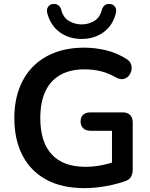

<svg xmlns="http://www.w3.org/2000/svg" viewBox="-20 -961 776 991"><path d="M416 10Q299 10 218.5 -34Q138 -78 96 -159Q54 -240 54 -351Q54 -435 78.5 -502Q103 -569 149.5 -616.5Q196 -664 263 -689.5Q330 -715 415 -715Q471 -715 527.5 -701.5Q584 -688 634 -656Q651 -645 656.5 -629Q662 -613 658 -596.5Q654 -580 643 -568Q632 -556 615.5 -553Q599 -550 579 -561Q541 -583 502 -593Q463 -603 415 -603Q341 -603 290 -573.5Q239 -544 213.5 -488Q188 -432 188 -351Q188 -228 247 -164Q306 -100 422 -100Q462 -100 503 -108Q544 -116 583 -130L558 -73V-286H448Q423 -286 409.5 -299Q396 -312 396 -334Q396 -357 409.5 -369Q423 -381 448 -381H613Q638 -381 651.5 -367.5Q665 -354 665 -329V-86Q665 -64 656.5 -49Q648 -34 629 -27Q585 -11 528 -0.5Q471 10 416 10ZM401 -760Q336 -760 288.5 -794.5Q241 -829 224 -893Q219 -913 228.5 -926Q238 -939 252 -940Q266 -942 275 -937.5Q284 -933 289 -926Q294 -919 296 -911Q306 -870 336.5 -852.5Q367 -835 401 -835Q436 -835 466 -852.5Q496 -870 506 -911Q508 -919 513 -926Q518 -933 527 -937.5Q536 -942 550 -940Q564 -939 573.5 -926Q583 -913 578 -893Q562 -829 514 -794.5Q466 -760 401 -760Z"/></svg>

Font: Nunito ExtraLight
Style: Bold
Weight: 700
Version: Version 3.602